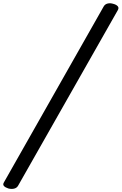

<svg xmlns="http://www.w3.org/2000/svg" viewBox="-117 -1099 758 1196"><path d="M-65 75Q-84 69 -92.5 59.5Q-101 50 -92 36L529 -1059Q537 -1073 553.5 -1077Q570 -1081 589 -1075Q608 -1070 616.5 -1060Q625 -1050 617 -1036L-5 59Q-13 72 -29 76Q-45 80 -65 75Z"/></svg>

Font: Playwrite RO
Style: Regular
Weight: 400
Designer: Veronika Burian, José Scaglione
Foundry: TypeTogether
Version: Version 1.002